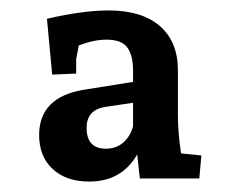

<svg xmlns="http://www.w3.org/2000/svg" viewBox="-20 -672 444 368"><path d="M55 -413Q55 -486 141 -500L235 -515V-537Q235 -566 224 -581Q213 -596 184 -596Q160 -596 131 -585L126 -559V-531L80 -529L70 -636Q139 -652 188 -652Q252 -652 286.5 -622Q321 -592 321 -537V-451Q321 -418 327 -378L366 -374L362 -330H248L243 -376Q213 -324 151 -324Q107 -324 81 -348Q55 -372 55 -413ZM183 -387Q203 -387 216.5 -399Q230 -411 235 -430V-475L181 -467Q146 -461 146 -427Q146 -387 183 -387Z"/></svg>

Font: Andada Pro
Style: Bold
Weight: 700
Designer: Carolina Giovagnoli
Foundry: Huerta Tipografica
Version: Version 3.005; ttfautohint (v1.8.4)